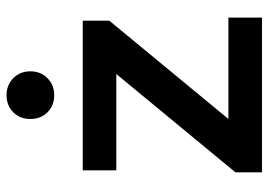

<svg xmlns="http://www.w3.org/2000/svg" viewBox="-134 -666 801 572"><g transform="rotate(-90 266.0 -380.5)"><path d="M38 0V-79L331 -434H44V-534H490V-455L197 -100H499V0ZM268 -619Q237 -619 217 -639Q197 -659 197 -690Q197 -721 217 -741Q237 -761 268 -761Q298 -761 318.5 -741Q339 -721 339 -690Q339 -659 318.5 -639Q298 -619 268 -619Z"/></g></svg>

Font: Montserrat Thin SemiBold
Style: Regular
Weight: 600
Version: Version 9.000